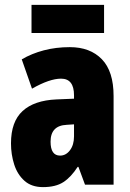

<svg xmlns="http://www.w3.org/2000/svg" viewBox="-20 -756 534 786"><path d="M266 -563Q349 -563 397 -513.5Q445 -464 445 -363V0H328L301 -73H298Q271 -31 239.5 -10.5Q208 10 156 10Q109 10 80 -16Q51 -42 38 -83Q25 -124 25 -169Q25 -258 72.5 -301.5Q120 -345 211 -349L283 -352V-366Q283 -434 230 -434Q183 -434 111 -393L69 -513Q110 -537 159.5 -550Q209 -563 266 -563ZM253 -245Q187 -242 187 -176Q187 -119 226 -119Q250 -119 266.5 -141Q283 -163 283 -198V-247ZM406 -736V-621H109V-736Z"/></svg>

Font: Noto Sans Malayalam ExtraCondensed Black
Style: Regular
Weight: 900
Width: 2
Designer: Jelle Bosma - Monotype Design Team
Foundry: Monotype Imaging Inc.
Version: Version 2.104; ttfautohint (v1.8.4.7-5d5b)